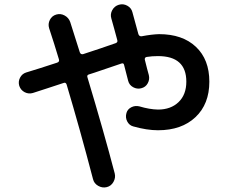

<svg xmlns="http://www.w3.org/2000/svg" viewBox="-20 -804 1040 880"><path d="M130.9 -377.9Q111.3 -372.1 93.3 -381.3Q75.2 -390.6 68.4 -410.2Q62.5 -429.7 71.8 -447.8Q81.1 -465.8 99.6 -471.7Q158.2 -489.3 241.2 -516.6Q253.9 -520.5 250 -532.2Q243.2 -556.6 228 -604Q212.9 -651.4 205.1 -674.8Q199.2 -694.3 208.5 -712.9Q217.8 -731.4 237.8 -737.3Q257.8 -743.2 276.4 -732.9Q294.9 -722.7 301.8 -703.1Q327.1 -625 345.7 -564.5Q349.6 -553.7 360.4 -555.7Q391.6 -565.4 441.4 -582.5Q491.2 -599.6 510.7 -606.4Q520.5 -610.4 517.6 -620.1Q512.7 -638.7 503.4 -672.4Q494.1 -706.1 490.2 -719.7Q484.4 -739.3 494.6 -757.8Q504.9 -776.4 524.9 -782.2Q544.9 -788.1 563.5 -777.8Q582 -767.6 586.9 -748Q595.7 -714.8 614.3 -647.5Q618.2 -636.7 628.9 -637.7Q674.8 -646.5 709 -647.5Q816.4 -647.5 877.9 -589.4Q939.5 -531.2 939.5 -429.7Q939.5 -327.1 876 -267.1Q812.5 -207 704.1 -207Q653.3 -207 590.8 -224.6Q572.3 -229.5 563 -247.6Q553.7 -265.6 559.6 -286.1Q564.5 -303.7 582 -312.5Q599.6 -321.3 619.1 -316.4Q665 -302.7 704.1 -301.8Q762.7 -301.8 798.3 -335.9Q834 -370.1 834 -429.7Q834 -546.9 704.1 -546.9Q676.8 -546.9 652.3 -543Q642.6 -541 643.6 -531.2Q655.3 -483.4 662.1 -460Q667 -440.4 657.2 -422.4Q647.5 -404.3 627 -399.4Q608.4 -394.5 590.3 -404.3Q572.3 -414.1 567.4 -433.6L548.8 -505.9Q546.9 -516.6 536.1 -512.7Q526.4 -509.8 412.1 -470.7Q404.3 -467.8 387.7 -462.9Q377 -460 380.9 -449.2Q456.1 -199.2 505.9 -8.8Q510.7 10.7 500 29.8Q489.3 48.8 469.2 53.7Q449.2 58.6 430.2 47.9Q411.1 37.1 406.2 16.6Q346.7 -210.9 285.2 -417Q281.2 -427.7 271.5 -423.8Q248 -416 200.2 -400.4Q152.3 -384.8 130.9 -377.9Z"/></svg>

Font: Rounded-X Mgen+ 2m medium
Style: Regular
Weight: 500
Designer: [Source Han Sans]
Ryoko NISHIZUKA  (kana & ideographs); Paul D. Hunt (Latin, Greek & Cyrillic); Wenlong ZHANG  (bopomofo
Version: Version 1.059.20150602